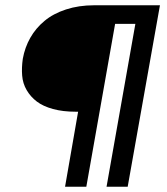

<svg xmlns="http://www.w3.org/2000/svg" viewBox="-20 -712 636 732"><path d="M338.9 -691.9H589.8L466.8 0H386.2L496.1 -621.1H418.9L309.1 0H228L277.8 -286.1H268.1Q219.7 -286.1 182.1 -296.4Q144.5 -306.6 120.6 -324.7Q96.7 -342.8 81.8 -368.2Q66.9 -393.6 64.5 -423.6Q62 -453.6 66.9 -487.8Q74.7 -531.2 95.5 -567.9Q116.2 -604.5 149.7 -632.3Q183.1 -660.2 231.7 -676Q280.3 -691.9 338.9 -691.9Z"/></svg>

Font: SVN-Poppins
Style: Italic
Weight: 400
Italic angle: -10°
Designer: Ninad Kale (Devanagari), Jonny Pinhorn (Latin)
Foundry: Indian Type Foundry
Version: Version 3.002 2017